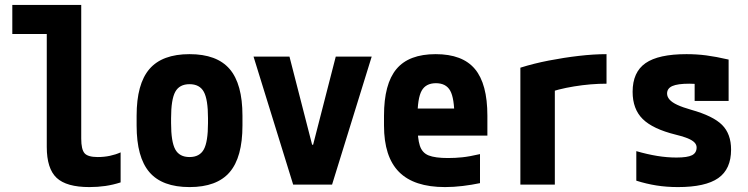

<svg xmlns="http://www.w3.org/2000/svg" viewBox="-20 -750 3040 780"><path d="M343 10Q250 10 210 -27.5Q170 -65 170 -153V-612H30V-730H310V-187Q310 -143 323.5 -127.5Q337 -112 377 -112Q403 -112 426.5 -117Q450 -122 470 -131V-9Q439 1 408 5.5Q377 10 343 10Z M750 10Q639 10 587 -50.5Q535 -111 535 -240V-280Q535 -409 587 -469.5Q639 -530 750 -530Q861 -530 913 -469.5Q965 -409 965 -280V-240Q965 -111 913 -50.5Q861 10 750 10ZM750 -112Q791 -112 808 -143Q825 -174 825 -250V-270Q825 -346 808 -377Q791 -408 750 -408Q709 -408 692 -377Q675 -346 675 -270V-250Q675 -174 692 -143Q709 -112 750 -112Z M1171 0 1010 -520H1156L1248 -162H1252L1344 -520H1490L1329 0Z M1788 10Q1662 10 1601 -51.5Q1540 -113 1540 -240V-280Q1540 -409 1590.5 -469.5Q1641 -530 1750 -530Q1859 -530 1909.5 -469.5Q1960 -409 1960 -280V-199H1608V-309H1850L1826 -274Q1826 -351 1809 -381.5Q1792 -412 1751 -412Q1710 -412 1693 -381.5Q1676 -351 1676 -274V-246Q1676 -188 1685.5 -158.5Q1695 -129 1721.5 -118.5Q1748 -108 1800 -108Q1829 -108 1858 -111Q1887 -114 1930 -124V-6Q1897 1 1860 5.5Q1823 10 1788 10Z M2094 -475Q2147.6 -492 2209.4 -504Q2271.2 -516 2331.9 -523Q2392.6 -530 2444 -530V-410Q2380 -410 2312.5 -399Q2245 -388 2199 -370L2234 -435V0H2094Z M2734 10Q2688 10 2647 3.5Q2606 -3 2565 -16V-136Q2610 -123 2650 -116.5Q2690 -110 2728 -110Q2773 -110 2791.5 -119.5Q2810 -129 2810 -151Q2810 -162 2801.5 -171Q2793 -180 2774 -188Q2755 -196 2725 -203Q2632 -226 2591 -266.5Q2550 -307 2550 -377Q2550 -457 2602.5 -493.5Q2655 -530 2769 -530Q2810 -530 2849 -525Q2888 -520 2940 -508V-340H2802V-480L2861 -405Q2830 -408 2812 -409Q2794 -410 2780 -410Q2733 -410 2711.5 -400.5Q2690 -391 2690 -370Q2690 -357 2700 -345.5Q2710 -334 2731.5 -324Q2753 -314 2788 -304Q2877 -279 2913.5 -242.5Q2950 -206 2950 -142Q2950 -63 2898 -26.5Q2846 10 2734 10Z"/></svg>

Font: M PLUS 1 Code
Style: Regular
Weight: 400
Designer: Coji Morishita
Foundry: UNDERFOREST DESIGN
Version: Version 1.005